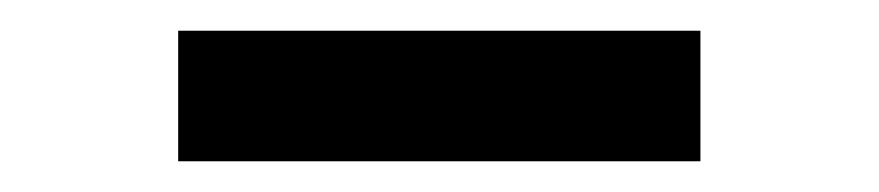

<svg xmlns="http://www.w3.org/2000/svg" viewBox="-20 -365 572 125"><path d="M436 -260V-345H96V-260Z"/></svg>

Font: Hibana SubMedium
Style: Regular
Weight: 500
Width: 6
Designer: pygmalion
Foundry: ybstudio
Version: Version 0.930;hotconv 1.0.109;makeotfexe 2.5.65596